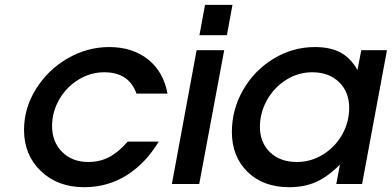

<svg xmlns="http://www.w3.org/2000/svg" viewBox="-20 -759 1616 792"><path d="M506.8 -174.8H634.8Q580.6 -85 502.2 -35.9Q423.8 13.2 327.1 13.2Q217.8 13.2 148.4 -53.5Q79.1 -120.1 79.1 -223.1Q79.1 -313 128.7 -392.3Q178.2 -471.7 259.3 -518.3Q340.3 -564.9 430.2 -564.9Q526.4 -564.9 590.3 -514.2Q654.3 -463.4 670.9 -373H543Q511.7 -460.9 410.2 -460.9Q352.5 -460.9 302.5 -429.7Q252.4 -398.4 223.6 -347.4Q194.8 -296.4 194.8 -238.8Q194.8 -173.8 236.3 -132.3Q277.8 -90.8 344.2 -90.8Q391.6 -90.8 429.7 -110.6Q467.8 -130.4 506.8 -174.8Z M689 0 791 -551.8H904.8L801.8 0ZM802.7 -613.8 825.7 -738.8H939L916 -613.8Z M1367.2 0 1382.3 -80.1Q1332 -29.8 1283.7 -8.3Q1235.4 13.2 1173.3 13.2Q1065.9 13.2 1001.2 -50Q936.5 -113.3 936.5 -214.8Q936.5 -306.6 982.4 -387.2Q1028.3 -467.8 1107.7 -516.4Q1187 -564.9 1279.3 -564.9Q1342.8 -564.9 1384.8 -542.2Q1426.8 -519.5 1454.6 -470.2L1470.2 -551.8H1576.2L1473.6 0ZM1052.2 -235.8Q1052.2 -170.9 1093.8 -130.9Q1135.3 -90.8 1204.6 -90.8Q1263.2 -90.8 1313.2 -122.1Q1363.3 -153.3 1391.8 -204.6Q1420.4 -255.9 1420.4 -314Q1420.4 -379.4 1378.7 -420.2Q1336.9 -460.9 1267.6 -460.9Q1209.5 -460.9 1159.4 -429Q1109.4 -397 1080.8 -345.2Q1052.2 -293.5 1052.2 -235.8Z"/></svg>

Font: Involve SemiBold Oblique
Style: Italic
Weight: 600
Italic angle: -10.5°
Designer: Stefan Peev
Foundry: Context Ltd.
Version: Version 1.001